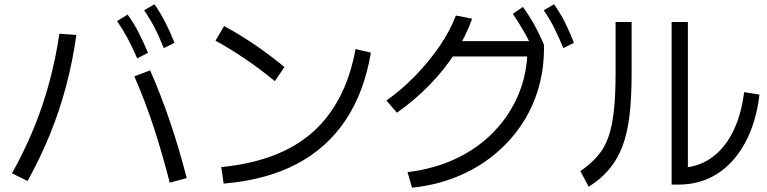

<svg xmlns="http://www.w3.org/2000/svg" viewBox="-20 -871 3560 891"><path d="M616.7 -600Q594.4 -652.2 572.2 -693.3Q550 -734.4 523.3 -773.3L572.2 -803.3Q601.1 -763.3 623.3 -720Q645.6 -676.7 666.7 -625.6ZM740 -647.8Q718.9 -701.1 697.2 -742.8Q675.6 -784.4 648.9 -823.3L696.7 -851.1Q725.6 -810 747.2 -767.2Q768.9 -724.4 790 -672.2ZM767.8 -23.3Q731.1 -165.6 691.7 -285.6Q652.2 -405.6 603.3 -516.7L676.7 -544.4Q725.6 -433.3 767.2 -311.7Q808.9 -190 846.7 -44.4ZM35.6 -66.7Q93.3 -170 136.7 -275.6Q180 -381.1 209.4 -491.1Q238.9 -601.1 255.6 -714.4L334.4 -708.9Q317.8 -588.9 287.2 -473.3Q256.7 -357.8 211.7 -247.2Q166.7 -136.7 107.8 -31.1Z M1006.7 -95.6Q1141.1 -108.9 1247.2 -148.9Q1353.3 -188.9 1430 -256.7Q1506.7 -324.4 1556.7 -420.6Q1606.7 -516.7 1630 -643.3L1701.1 -626.7Q1670 -442.2 1583.3 -312.8Q1496.7 -183.3 1355.6 -109.4Q1214.4 -35.6 1017.8 -18.9ZM1255.6 -494.4Q1187.8 -550 1119.4 -596.7Q1051.1 -643.3 980 -682.2L1020 -750Q1092.2 -711.1 1161.7 -663.9Q1231.1 -616.7 1300 -560Z M1871.1 -72.2Q1993.3 -86.7 2095 -134.4Q2196.7 -182.2 2271.1 -258.9Q2345.6 -335.6 2386.7 -434.4Q2427.8 -533.3 2427.8 -646.7L2461.1 -608.9H2054.4V-680H2493.3L2504.4 -663.3V-646.7Q2504.4 -544.4 2476.1 -452.2Q2447.8 -360 2393.3 -282.2Q2338.9 -204.4 2263.3 -145Q2187.8 -85.6 2093.9 -48.3Q2000 -11.1 1892.2 0ZM1773.3 -404.4Q1846.7 -456.7 1909.4 -521.7Q1972.2 -586.7 2020.6 -657.8Q2068.9 -728.9 2095.6 -798.9L2171.1 -784.4Q2142.2 -702.2 2092.2 -625Q2042.2 -547.8 1974.4 -477.8Q1906.7 -407.8 1822.2 -347.8ZM2455.6 -636.7Q2432.2 -688.9 2408.9 -728.9Q2385.6 -768.9 2360 -806.7L2406.7 -838.9Q2435.6 -798.9 2459.4 -756.1Q2483.3 -713.3 2504.4 -663.3ZM2594.4 -647.8Q2572.2 -701.1 2551.1 -742.8Q2530 -784.4 2503.3 -823.3L2551.1 -851.1Q2580 -810 2601.7 -767.2Q2623.3 -724.4 2643.3 -672.2Z M3096.7 -14.4V-768.9H3172.2V-51.1L3128.9 -92.2Q3211.1 -92.2 3273.9 -133.3Q3336.7 -174.4 3377.8 -252.8Q3418.9 -331.1 3433.3 -443.3L3504.4 -432.2Q3488.9 -302.2 3437.8 -208.3Q3386.7 -114.4 3308.3 -64.4Q3230 -14.4 3128.9 -14.4ZM2673.3 -76.7Q2721.1 -110 2753.3 -147.2Q2785.6 -184.4 2803.3 -235Q2821.1 -285.6 2828.9 -358.3Q2836.7 -431.1 2836.7 -534.4V-768.9H2911.1V-528.9Q2911.1 -416.7 2901.1 -333.9Q2891.1 -251.1 2868.3 -191.7Q2845.6 -132.2 2807.8 -86.7Q2770 -41.1 2712.2 -4.4Z"/></svg>

Font: Paperlogy 4 Regular
Style: Regular
Weight: 400
Designer: redesigned by Lee Juim, glyphs from Gmarket Sans & Montserrat
Foundry: PT&
Version: Version 1.001